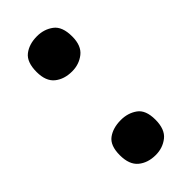

<svg xmlns="http://www.w3.org/2000/svg" viewBox="-199 -633 690 690"><g transform="rotate(-45 146.0 -288.0)"><path d="M148 -411Q108 -411 82 -432Q56 -453.1 56 -499.8Q56 -550 82 -570Q108 -590 148 -590Q183.8 -590 210.4 -570.1Q237 -550.2 237 -499.8Q237 -453 210.4 -432Q183.8 -411 148 -411ZM148 14Q108 14 82 -7.5Q56 -29 56 -76.9Q56 -126 82 -145Q108 -164 148 -164Q183.8 -164 210.4 -145Q237 -126 237 -77Q237 -28 210.4 -7Q183.8 14 148 14Z"/></g></svg>

Font: Menbere
Style: Regular
Weight: 400
Designer: Aleme Tadesse
Foundry: Sorkin Type Co
Version: Version 1.000